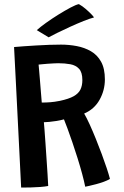

<svg xmlns="http://www.w3.org/2000/svg" viewBox="-20 -874 587 908"><path d="M80 13Q77.5 -43 73.2 -124Q69 -205 64.5 -297.8Q60 -390.5 55.2 -482.5Q50.5 -574.5 46.5 -651.5Q65 -653.5 92.5 -655.2Q120 -657 151.2 -659Q182.5 -661 213.2 -662Q244 -663 268.5 -663Q306.5 -663 343.2 -656Q380 -649 410.2 -631.5Q440.5 -614 458.2 -581.8Q476 -549.5 476 -498.5Q476 -447 451 -402.2Q426 -357.5 378 -337Q389.5 -317.5 403.8 -286.2Q418 -255 432.8 -218.5Q447.5 -182 461 -145.8Q474.5 -109.5 484.8 -78.5Q495 -47.5 500 -28Q489 -21 471.2 -14.5Q453.5 -8 434.5 -3Q415.5 2 401.2 5.2Q387 8.5 383 9Q378 -16.5 368.5 -51.8Q359 -87 346.8 -126Q334.5 -165 322.2 -201.2Q310 -237.5 299.2 -266.2Q288.5 -295 282.5 -309.5Q266 -305 247.5 -302Q229 -299 212.8 -297.5Q196.5 -296 187.5 -296Q188.5 -286 190.5 -259.8Q192.5 -233.5 195 -197.8Q197.5 -162 200 -123.8Q202.5 -85.5 204.8 -51.2Q207 -17 208 5.5Q193 8.5 170.8 10.2Q148.5 12 124.8 12.5Q101 13 80 13ZM177.5 -389Q197.5 -389 217.5 -390.5Q237.5 -392 263 -397Q305.5 -406 328.5 -419Q351.5 -432 360.5 -450.8Q369.5 -469.5 369.5 -495Q369.5 -531.5 354 -548.5Q338.5 -565.5 312.5 -570.2Q286.5 -575 255 -575Q247 -575 233.5 -574.2Q220 -573.5 205.5 -572.5Q191 -571.5 179.2 -570.2Q167.5 -569 162.5 -568.5Q163.5 -560 165 -541.5Q166.5 -523 168.5 -500Q170.5 -477 172.2 -454.2Q174 -431.5 175.5 -413.8Q177 -396 177.5 -389ZM353 -854.5Q370 -845 385.2 -831.8Q400.5 -818.5 411.2 -807.5Q422 -796.5 424.5 -791.5Q406.5 -787 375.8 -774.8Q345 -762.5 311.5 -747.2Q278 -732 250.2 -718.2Q222.5 -704.5 210 -697.5L154 -731.5Q170 -746 197.5 -765.8Q225 -785.5 256 -804.8Q287 -824 313.2 -838Q339.5 -852 353 -854.5Z"/></svg>

Font: Grandstander Thin Medium
Style: Regular
Weight: 500
Version: Version 1.200